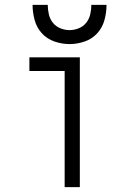

<svg xmlns="http://www.w3.org/2000/svg" viewBox="-20 -764 540 784"><path d="M244 0H306V-530H100V-474H244ZM264 -584Q295 -584 325.5 -594.5Q356 -605 377 -628Q398 -651 406.5 -682Q415 -713 415 -744H353Q353 -725 348.5 -705.5Q344 -686 332 -671Q320 -656 301.5 -648.5Q283 -641 264 -641Q245 -641 226.5 -648.5Q208 -656 196 -671Q184 -686 179.5 -705.5Q175 -725 175 -744H113Q113 -713 121.5 -682Q130 -651 151 -628Q172 -605 202.5 -594.5Q233 -584 264 -584Z"/></svg>

Font: Iosevka SS09 Light
Style: Regular
Weight: 300
Monospace: yes
Designer: Belleve Invis
Foundry: Belleve Invis
Version: Version 5.2.1; ttfautohint (v1.8.3)